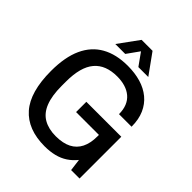

<svg xmlns="http://www.w3.org/2000/svg" viewBox="-237 -1017 1177 1177"><g transform="rotate(45 351.0 -429.0)"><path d="M347 12Q200 12 124 -74.5Q48 -161 48 -343Q48 -463 84 -541.5Q120 -620 189.5 -659Q259 -698 359 -698Q421 -698 472 -683Q523 -668 560.5 -637Q598 -606 618.5 -559.5Q639 -513 639 -450H530Q530 -489 518 -518.5Q506 -548 483 -567.5Q460 -587 428.5 -596.5Q397 -606 359 -606Q310 -606 272.5 -591.5Q235 -577 209.5 -547Q184 -517 171.5 -470.5Q159 -424 159 -360V-324Q159 -239 180.5 -184.5Q202 -130 245.5 -105Q289 -80 351 -80Q413 -80 453 -100.5Q493 -121 513 -161Q533 -201 533 -260V-273H335V-362H638V0H565L555 -78Q531 -48 500 -27.5Q469 -7 430.5 2.5Q392 12 347 12ZM210 -738 306 -870H401L496 -738H410L330 -850H376L296 -738Z"/></g></svg>

Font: Archivo SemiCondensed Medium
Style: Regular
Weight: 500
Width: 4
Designer: Hector Gatti
Foundry: Omnibus-Type
Version: Version 2.001